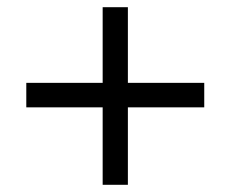

<svg xmlns="http://www.w3.org/2000/svg" viewBox="-20 -551 640 533"><path d="M265 -38V-253H53V-321H265V-531H335V-321H547V-253H335V-38Z"/></svg>

Font: Mulish ExtraLight Medium
Style: Regular
Weight: 500
Version: Version 3.603